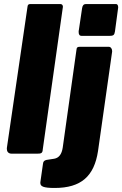

<svg xmlns="http://www.w3.org/2000/svg" viewBox="-20 -762 606 952"><path d="M291 -722C291 -724 292 -726 292 -728C292 -737 287 -742 279 -742H132C121 -742 117 -739 116 -726L14 -28C14 -26 14 -24 14 -23C14 -11 21 0 38 0H163C184 0 191 -2 192 -21ZM566 -725C566 -736 562 -742 555 -742H406C395 -742 389 -735 387 -721L371 -613C370 -611 370 -608 370 -603C370 -590 375 -584 385 -584H519C542 -584 547 -587 550 -606ZM536 -506C536 -507 536 -508 536 -509C536 -519 530 -530 519 -530H376C364 -530 360 -527 359 -514L291 -30C286 3 272 21 249 25L210 31C198 34 194 40 193 51L180 142C180 143 180 144 180 145C180 162 194 170 251 170C382 170 447 112 466 -13Z"/></svg>

Font: Libre Franklin ExtraBold
Style: Italic
Weight: 800
Italic angle: -8°
Designer: Pablo Impallari, Rodrigo Fuenzalida
Foundry: Impallari Type
Version: Version 1.002; ttfautohint (v1.5)